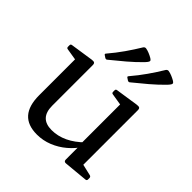

<svg xmlns="http://www.w3.org/2000/svg" viewBox="-202 -905 1063 1063"><g transform="rotate(45 329.5 -373.5)"><path d="M409 -560Q403 -554 394 -559L382 -567Q373 -572 380 -579Q415 -620 445 -663Q475 -706 501 -749Q507 -757 516 -756Q529 -754 543.5 -748Q558 -742 570 -735Q578 -730 580.5 -726Q583 -722 579.5 -715.5Q576 -709 565 -697Q530 -661 490 -627Q450 -593 409 -560ZM232 -560Q226 -554 217 -559L205 -567Q196 -572 203 -579Q238 -620 268 -663Q298 -706 324 -749Q330 -757 339 -756Q352 -754 366.5 -748Q381 -742 393 -735Q401 -730 403.5 -726Q406 -722 402.5 -715.5Q399 -709 388 -697Q353 -661 313 -627Q273 -593 232 -560ZM549 -162V-28L530 -59L616 -39Q625 -36 625 -27V-15Q625 -6 615 -5L476 8Q469 9 464.5 5.5Q460 2 460 -6V-120L457 -129V-162ZM249 9Q176 9 140 -31.5Q104 -72 104 -154V-316H196V-164Q196 -66 289 -66Q385 -66 471 -152L479 -125Q455 -87 419 -56.5Q383 -26 339.5 -8.5Q296 9 249 9ZM457 -162V-316H549V-162ZM104 -316V-462L122 -432L36 -446Q27 -447 27 -457V-469Q27 -478 37 -479L170 -499Q184 -501 190 -497.5Q196 -494 196 -481V-316ZM457 -316V-462L475 -432L389 -446Q380 -447 380 -457V-469Q380 -478 390 -479L523 -499Q537 -501 543 -497.5Q549 -494 549 -481V-316Z"/></g></svg>

Font: Hahmlet
Style: Regular
Weight: 400
Designer: Minjoo Ham & Mark Frömberg
Foundry: hypertype
Version: Version 1.001; ttfautohint (v1.8.3)